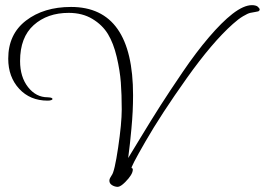

<svg xmlns="http://www.w3.org/2000/svg" viewBox="-20 -710 1029 746"><path d="M985 -667 984 -666Q981 -665 971.5 -663.5Q962 -662 952.5 -660Q943 -658 924.5 -647Q906 -636 885 -617Q805 -546 705.5 -406Q606 -266 545 -160Q484 -54 492 -57Q496 -56 496 -51Q496 -32 466 -2Q449 15 438 16Q426 16 415.5 9.5Q405 3 405 -8Q405 -13 407.5 -18Q410 -23 414 -29Q425 -42 439 -136.5Q453 -231 453 -285Q453 -343 449.5 -389.5Q446 -436 433.5 -489Q421 -542 399.5 -577.5Q378 -613 339 -636.5Q300 -660 247 -660Q164 -660 111 -612.5Q58 -565 58 -473Q58 -411 89 -371.5Q120 -332 165 -332Q171 -332 175.5 -331Q180 -330 182 -328.5Q184 -327 184 -325Q184 -323 179 -321Q174 -319 165 -319Q97 -319 54.5 -365Q12 -411 12 -482Q12 -577 81 -630Q150 -683 256 -683Q497 -683 497 -340Q497 -309 495.5 -277.5Q494 -246 490.5 -209Q487 -172 485 -153.5Q483 -135 478 -96Q480 -99 524.5 -172.5Q569 -246 603.5 -300Q638 -354 690 -430.5Q742 -507 792 -565.5Q842 -624 883 -656Q927 -690 959 -690Q966 -690 972 -688.5Q978 -687 981.5 -684Q985 -681 987 -678Q989 -675 989 -673Q989 -671 988 -669.5Q987 -668 985 -667Z"/></svg>

Font: Bilbo Swash Caps
Style: Regular
Weight: 400
Designer: Robert E. Leuschke
Foundry: Robert E. Leuschke
Version: Version 1.002